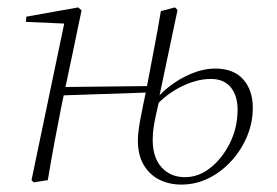

<svg xmlns="http://www.w3.org/2000/svg" viewBox="-20 -486 748 518"><path d="M71 6 65 0 155 -431 163 -422 50 -427 51 -441 191 -466 200 -458 175 -338 146 -201Q136 -151 127 -102.5Q118 -54 109 0ZM129 -228 131 -251 397 -254 396 -237ZM469 12Q437 12 410.5 -1Q384 -14 368 -40.5Q352 -67 352 -107Q352 -129 358.5 -163.5Q365 -198 374 -240Q384 -294 394.5 -348Q405 -402 414 -456L452 -466L459 -459L409 -222L410 -217Q405 -195 401 -177Q397 -159 394.5 -142.5Q392 -126 392 -108Q392 -61 416 -34.5Q440 -8 479 -8Q516 -8 548 -33.5Q580 -59 600.5 -100.5Q621 -142 621 -190Q621 -228 602.5 -250.5Q584 -273 549 -273Q509 -273 465.5 -250.5Q422 -228 390 -189L381 -200H386Q406 -228 434 -250.5Q462 -273 495.5 -287Q529 -301 561 -301Q610 -301 636 -272Q662 -243 662 -195Q662 -155 646.5 -118Q631 -81 604 -51.5Q577 -22 542.5 -5Q508 12 469 12Z"/></svg>

Font: Source Serif 4 48pt Light
Style: Italic
Weight: 300
Italic angle: -12°
Designer: Frank Grießhammer
Foundry: Adobe Systems Incorporated
Version: Version 4.004;hotconv 1.0.116;makeotfexe 2.5.65601